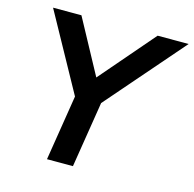

<svg xmlns="http://www.w3.org/2000/svg" viewBox="-104 -810 923 915"><g transform="rotate(15 358.0 -352.5)"><path d="M206 0 264 -363 278 -286 47 -705H187L343 -417H315L563 -705H716L352 -286L392 -363L334 0Z"/></g></svg>

Font: Nunito Sans 12pt
Style: Bold Italic
Weight: 700
Italic angle: -9°
Designer: Vernon Adams
Foundry: Vernon Adams
Version: Version 3.101;gftools[0.9.27]